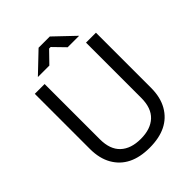

<svg xmlns="http://www.w3.org/2000/svg" viewBox="-249 -1006 1148 1148"><g transform="rotate(-45 325.0 -432.5)"><path d="M333 14Q171 14 107 -98Q75 -154 75 -234V-700H158V-233Q158 -147 204 -104Q250 -61 333 -61Q416 -61 462 -104Q508 -147 508 -233V-700H592V-234Q592 -154 560 -98Q496 14 333 14ZM256 -758H159L286 -879H381L508 -758H411L340 -831H327Z"/></g></svg>

Font: Rilu
Style: Regular
Weight: 500
Designer: Alí Sinisterra
Foundry: Alí Sinisterra
Version: 0.1